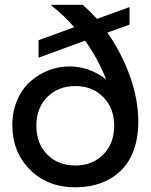

<svg xmlns="http://www.w3.org/2000/svg" viewBox="-20 -780 637 812"><path d="M298.8 -416Q225.6 -416 179.7 -369.4Q133.8 -322.8 133.8 -248Q133.8 -173.3 179.7 -126.7Q225.6 -80.1 298.8 -80.1Q371.6 -80.1 417.2 -127Q462.9 -173.8 462.9 -248Q462.9 -322.3 417.2 -369.1Q371.6 -416 298.8 -416ZM32.2 -251Q32.2 -309.6 53.2 -357.7Q74.2 -405.8 108.9 -436Q143.6 -466.3 185.8 -482.7Q228 -499 272.9 -499Q358.9 -499 429.2 -443.8Q393.1 -534.7 339.8 -607.9L143.1 -536.1V-609.9L293.9 -665Q256.3 -709.5 193.8 -759.8H330.1Q362.8 -730.5 390.1 -700.2L527.8 -750V-675.8L434.1 -642.1Q493.7 -557.6 529.3 -458.5Q564.9 -359.4 564.9 -265.1Q564.9 -197.3 545.2 -144Q525.4 -90.8 489.7 -56.9Q454.1 -22.9 405.8 -5.4Q357.4 12.2 298.8 12.2Q181.6 12.2 106.9 -62.3Q32.2 -136.7 32.2 -251Z"/></svg>

Font: TASA Explorer Medium
Style: Regular
Weight: 500
Designer: Weizhong Zhang
Foundry: Local Remote
Version: Version 1.000;Glyphs 3.1.2 (3151)